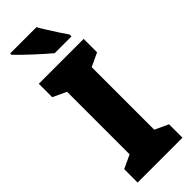

<svg xmlns="http://www.w3.org/2000/svg" viewBox="-300 -1005 981 981"><g transform="rotate(-45 190.0 -514.5)"><path d="M352 -51H28V-148L101 -182V-634L28 -668V-765H352V-668L279 -634V-182L352 -148ZM224 -978Q235 -958 253 -929.5Q271 -901 288.5 -874Q306 -847 317 -832V-818H196Q182 -830 159.5 -849.5Q137 -869 112.5 -892Q88 -915 67 -935Q46 -955 34 -968V-978Z"/></g></svg>

Font: Noto Sans Tamil UI Condensed Black
Style: Regular
Weight: 900
Width: 3
Designer: Jelle Bosma - Monotype Design Team
Foundry: Monotype Imaging Inc.
Version: Version 2.004; ttfautohint (v1.8.4.7-5d5b)